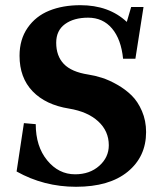

<svg xmlns="http://www.w3.org/2000/svg" viewBox="-20 -696 616 729"><path d="M268.6 13.2Q146.5 13.2 43 -44.9L70.8 -228.5L115.7 -224.6Q115.7 -140.1 159.2 -87.2Q202.6 -34.2 265.1 -34.2Q320.8 -34.2 356.9 -66.4Q393.1 -98.6 393.1 -144.5Q393.1 -198.2 353 -235.1Q313 -272 242.2 -283.7Q153.3 -297.9 103.8 -349.4Q54.2 -400.9 54.2 -484.4Q54.2 -546.4 85 -590.6Q115.7 -634.8 167 -655.5Q218.3 -676.3 285.2 -676.3Q393.6 -676.3 461.4 -612.8L478 -669.4H524.9L494.1 -473.1H447.3Q439.9 -546.9 405.3 -587.9Q370.6 -628.9 314.5 -628.9Q260.3 -628.9 226.8 -604.5Q193.4 -580.1 193.4 -533.7Q193.4 -483.4 222.4 -453.1Q251.5 -422.9 314.5 -413.1Q340.3 -409.2 367.2 -400.6Q394 -392.1 425 -374.5Q456.1 -356.9 479.7 -333.7Q503.4 -310.5 519 -274.2Q534.7 -237.8 534.7 -194.8Q534.7 -101.1 464.8 -43.9Q395 13.2 268.6 13.2Z"/></svg>

Font: Elstob 6pt
Style: Bold
Weight: 700
Designer: Peter S. Baker
Version: Version 1.015